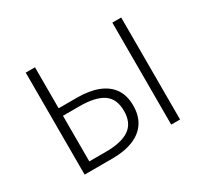

<svg xmlns="http://www.w3.org/2000/svg" viewBox="-113 -697 927 864"><g transform="rotate(-30 350.5 -265.0)"><path d="M102 0V-530H150V-317H246Q309 -317 354 -299.5Q399 -282 423 -247.5Q447 -213 447 -160Q447 -107 423 -71.5Q399 -36 354 -18Q309 0 246 0ZM150 -41H236Q318 -41 358.5 -69.5Q399 -98 399 -160Q399 -223 358.5 -250.5Q318 -278 236 -278H150ZM552 0V-530H598V0Z"/></g></svg>

Font: Noto Sans TC ExtraLight
Style: Regular
Weight: 250
Designer: Ryoko NISHIZUKA  (kana, bopomofo & ideographs); Paul D. Hunt (Latin, Greek & Cyrillic); Sandoll Communications , Soo-you
Foundry: Adobe
Version: Version 2.004-H2;hotconv 1.0.118;makeotfexe 2.5.65603